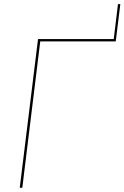

<svg xmlns="http://www.w3.org/2000/svg" viewBox="-20 -884 586 904"><path d="M525 -689H169.5L85 0H73L159 -700H515.5L535.5 -864.5H546.5Z"/></svg>

Font: Lato Hairline
Style: Italic
Weight: 100
Italic angle: -7°
Designer: Lukasz Dziedzic
Foundry: tyPoland Lukasz Dziedzic
Version: Version 2.007; 2014-02-27